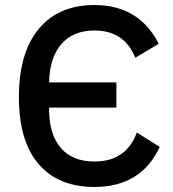

<svg xmlns="http://www.w3.org/2000/svg" viewBox="-20 -730 688 762"><path d="M355 12Q211 12 133 -79Q55 -170 55 -345Q55 -520 133.5 -615Q212 -710 355 -710Q532 -710 610 -556L517 -501Q473 -609 355 -609Q270 -609 223.5 -555Q177 -501 175 -405V-403H442V-303H175V-288Q177 -193 223 -141Q269 -89 355 -89Q481 -89 523 -204L614 -147Q540 12 355 12Z"/></svg>

Font: IBM Plex Sans Medm
Style: Regular
Weight: 500
Designer: Mike Abbink, Paul van der Laan, Pieter van Rosmalen
Foundry: Bold Monday
Version: Version 3.005